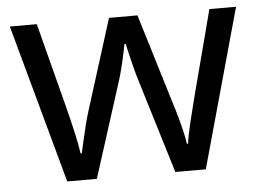

<svg xmlns="http://www.w3.org/2000/svg" viewBox="-44 -592 873 646"><g transform="rotate(-5 393.0 -269.0)"><path d="M431 -303Q418 -344 408.5 -383.5Q399 -423 394 -445H390Q386 -423 377 -383.5Q368 -344 354 -302L258 -1H158L11 -537H102L176 -251Q187 -208 197 -164Q207 -120 211 -91H215Q219 -108 224.5 -133Q230 -158 237 -185.5Q244 -213 251 -235L346 -537H442L534 -235Q545 -201 555.5 -161Q566 -121 570 -92H574Q577 -117 587.5 -161Q598 -205 610 -251L685 -537H775L626 -1H523Z"/></g></svg>

Font: Noto Sans Multani
Style: Regular
Weight: 400
Designer: Monotype Design Team
Foundry: Monotype Imaging Inc.
Version: Version 2.002; ttfautohint (v1.8.4.7-5d5b)